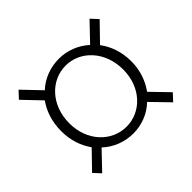

<svg xmlns="http://www.w3.org/2000/svg" viewBox="-110 -679 698 698"><g transform="rotate(-45 238.5 -330.0)"><path d="M56 -115 121 -183C153 -153 195 -137 239 -137C282 -137 324 -153 355 -183L421 -115L446 -142L381 -209C404 -241 419 -281 419 -328C419 -377 404 -418 380 -450L446 -518L421 -545L355 -476C323 -505 282 -521 239 -521C195 -521 153 -505 122 -476L56 -545L31 -518L96 -450C73 -418 59 -377 59 -328C59 -281 73 -241 96 -209L31 -142ZM239 -172C163 -172 100 -236 100 -328C100 -421 163 -486 239 -486C314 -486 377 -421 377 -328C377 -236 314 -172 239 -172Z"/></g></svg>

Font: Source Sans Pro Light
Style: Regular
Weight: 300
Designer: Paul D. Hunt
Foundry: Adobe Systems Incorporated
Version: Version 3.006;hotconv 1.0.111;makeotfexe 2.5.65597